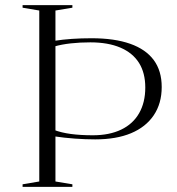

<svg xmlns="http://www.w3.org/2000/svg" viewBox="-20 -728 688 748"><path d="M68 0V-10L133 -21V-687L68 -698V-708H262V-698L196 -687V-21L262 -10V0ZM332 -563Q291 -563 255.5 -559Q220 -555 192 -547V-569Q224 -574 260 -576.5Q296 -579 337 -579Q426 -579 487 -557.5Q548 -536 579 -494Q610 -452 610 -389Q610 -325 579 -279Q548 -233 490.5 -209Q433 -185 351 -185Q313 -185 271.5 -188Q230 -191 190 -197V-222Q219 -211 256.5 -206Q294 -201 342 -201Q406 -201 452 -223Q498 -245 522 -287Q546 -329 546 -387Q546 -444 521.5 -483Q497 -522 449 -542.5Q401 -563 332 -563Z"/></svg>

Font: Kalnia Thin Light
Style: Regular
Weight: 300
Version: Version 1.105